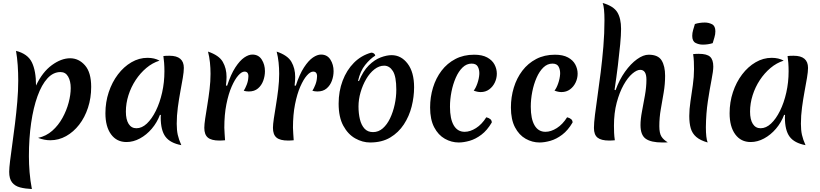

<svg xmlns="http://www.w3.org/2000/svg" viewBox="-20 -946 5534 1295"><path d="M223 -369Q266 -460 329.5 -506.5Q393 -553 453 -553Q511 -553 553 -505.5Q595 -458 595 -360Q595 -285 573.5 -219.5Q552 -154 514 -105Q476 -56 426 -28Q376 0 319 0Q279 0 237 -16Q292 -28 333 -64.5Q374 -101 401.5 -151Q429 -201 443 -254Q457 -307 457 -352Q457 -399 439.5 -429.5Q422 -460 388 -460Q339 -460 300 -417.5Q261 -375 233 -297.5Q205 -220 190 -116.5Q175 -13 175 108Q175 160 179.5 215.5Q184 271 195 329Q150 327 115.5 318Q81 309 61.5 284.5Q42 260 42 213Q42 188 48 139Q54 90 63 26Q72 -38 81 -111Q90 -184 96.5 -259Q103 -334 103 -402Q103 -455 99.5 -506Q96 -557 88 -603Q167 -583 195 -525.5Q223 -468 223 -369Z M1059 -172Q1039 -119 1003.5 -77.5Q968 -36 923.5 -12Q879 12 833 12Q767 12 729 -40Q691 -92 691 -182Q691 -257 713.5 -324.5Q736 -392 775.5 -444Q815 -496 866.5 -526Q918 -556 975 -556Q1022 -556 1056 -537Q1008 -522 967 -487.5Q926 -453 895 -406Q864 -359 846.5 -304Q829 -249 829 -193Q829 -140 847.5 -110.5Q866 -81 900 -81Q937 -81 970.5 -112.5Q1004 -144 1031 -198.5Q1058 -253 1073.5 -322Q1089 -391 1089 -465Q1089 -495 1087 -522Q1085 -549 1082 -568Q1096 -570 1123 -570Q1220 -570 1220 -488Q1220 -462 1213 -421Q1206 -380 1196.5 -329Q1187 -278 1179.5 -222Q1172 -166 1172 -111Q1172 -68 1179 -36.5Q1186 -5 1203 33Q1128 19 1096 -24Q1064 -67 1064 -154Q1064 -165 1065 -170Z M1512 -368Q1537 -445 1567.5 -491.5Q1598 -538 1627.5 -558Q1657 -578 1682 -578Q1724 -578 1745.5 -544Q1767 -510 1767 -466Q1767 -433 1755.5 -401.5Q1744 -370 1720 -349.5Q1696 -329 1658 -329Q1639 -329 1624 -334Q1634 -349 1644 -374.5Q1654 -400 1655 -425Q1657 -441 1651 -452Q1645 -463 1629 -463Q1610 -463 1587 -437Q1564 -411 1542.5 -362Q1521 -313 1507 -243Q1493 -173 1493 -85Q1493 -65 1495 -44Q1497 -23 1498 0Q1487 1 1477.5 1.5Q1468 2 1460 2Q1406 2 1382 -18Q1358 -38 1358 -84Q1358 -106 1364 -146.5Q1370 -187 1378.5 -238Q1387 -289 1393.5 -343.5Q1400 -398 1400 -448Q1400 -487 1396 -525Q1392 -563 1383 -598Q1457 -573 1482.5 -529Q1508 -485 1508 -427Q1508 -417 1507 -401Q1506 -385 1504 -369Z M1975 -368Q2000 -445 2030.5 -491.5Q2061 -538 2090.5 -558Q2120 -578 2145 -578Q2187 -578 2208.5 -544Q2230 -510 2230 -466Q2230 -433 2218.5 -401.5Q2207 -370 2183 -349.5Q2159 -329 2121 -329Q2102 -329 2087 -334Q2097 -349 2107 -374.5Q2117 -400 2118 -425Q2120 -441 2114 -452Q2108 -463 2092 -463Q2073 -463 2050 -437Q2027 -411 2005.5 -362Q1984 -313 1970 -243Q1956 -173 1956 -85Q1956 -65 1958 -44Q1960 -23 1961 0Q1950 1 1940.5 1.5Q1931 2 1923 2Q1869 2 1845 -18Q1821 -38 1821 -84Q1821 -106 1827 -146.5Q1833 -187 1841.5 -238Q1850 -289 1856.5 -343.5Q1863 -398 1863 -448Q1863 -487 1859 -525Q1855 -563 1846 -598Q1920 -573 1945.5 -529Q1971 -485 1971 -427Q1971 -417 1970 -401Q1969 -385 1967 -369Z M2476 15Q2425 15 2376 -12.5Q2327 -40 2295.5 -98Q2264 -156 2264 -247Q2264 -330 2291 -401.5Q2318 -473 2367 -522.5Q2416 -572 2484 -591Q2495 -591 2502.5 -585Q2510 -579 2511 -571Q2476 -549 2443 -508Q2410 -467 2395 -401L2401 -399Q2429 -467 2467.5 -505Q2506 -543 2547 -558.5Q2588 -574 2621 -574Q2686 -574 2729.5 -516.5Q2773 -459 2773 -357Q2773 -293 2756.5 -227.5Q2740 -162 2704 -107Q2668 -52 2612 -18.5Q2556 15 2476 15ZM2496 -55Q2533 -55 2562 -80.5Q2591 -106 2611 -148Q2631 -190 2642 -240.5Q2653 -291 2653 -341Q2653 -430 2630 -466.5Q2607 -503 2571 -503Q2537 -503 2505.5 -478.5Q2474 -454 2450 -413Q2426 -372 2412 -323.5Q2398 -275 2398 -228Q2398 -181 2407.5 -141.5Q2417 -102 2438.5 -78.5Q2460 -55 2496 -55Z M3015 -226Q3015 -144 3040.5 -100.5Q3066 -57 3114 -57Q3151 -57 3190.5 -82Q3230 -107 3260 -155Q3277 -151 3287 -142.5Q3297 -134 3297 -120Q3266 -67 3227 -37.5Q3188 -8 3148 3.5Q3108 15 3074 15Q3025 15 2980.5 -10Q2936 -35 2908.5 -87.5Q2881 -140 2881 -221Q2881 -291 2900.5 -355Q2920 -419 2958 -469Q2996 -519 3051.5 -548Q3107 -577 3178 -577Q3232 -577 3266 -558.5Q3300 -540 3315.5 -510.5Q3331 -481 3331 -449Q3331 -418 3317.5 -389.5Q3304 -361 3279.5 -343Q3255 -325 3222 -325Q3211 -325 3199 -327.5Q3187 -330 3175 -335Q3188 -350 3199.5 -382.5Q3211 -415 3213 -447Q3214 -475 3203 -496Q3192 -517 3161 -517Q3127 -517 3100 -491Q3073 -465 3054 -421.5Q3035 -378 3025 -327Q3015 -276 3015 -226Z M3560 -226Q3560 -144 3585.5 -100.5Q3611 -57 3659 -57Q3696 -57 3735.5 -82Q3775 -107 3805 -155Q3822 -151 3832 -142.5Q3842 -134 3842 -120Q3811 -67 3772 -37.5Q3733 -8 3693 3.5Q3653 15 3619 15Q3570 15 3525.5 -10Q3481 -35 3453.5 -87.5Q3426 -140 3426 -221Q3426 -291 3445.5 -355Q3465 -419 3503 -469Q3541 -519 3596.5 -548Q3652 -577 3723 -577Q3777 -577 3811 -558.5Q3845 -540 3860.5 -510.5Q3876 -481 3876 -449Q3876 -418 3862.5 -389.5Q3849 -361 3824.5 -343Q3800 -325 3767 -325Q3756 -325 3744 -327.5Q3732 -330 3720 -335Q3733 -350 3744.5 -382.5Q3756 -415 3758 -447Q3759 -475 3748 -496Q3737 -517 3706 -517Q3672 -517 3645 -491Q3618 -465 3599 -421.5Q3580 -378 3570 -327Q3560 -276 3560 -226Z M4447 15Q4371 15 4335.5 -10Q4300 -35 4300 -102Q4300 -142 4310 -194.5Q4320 -247 4330 -303Q4340 -359 4340 -409Q4340 -475 4298 -475Q4275 -475 4244.5 -449Q4214 -423 4186 -373Q4158 -323 4139.5 -253.5Q4121 -184 4121 -98Q4121 -75 4122 -50.5Q4123 -26 4127 0Q4116 1 4106.5 1.5Q4097 2 4089 2Q4035 2 4010.5 -17.5Q3986 -37 3986 -83Q3986 -116 3993 -172Q4000 -228 4010.5 -301Q4021 -374 4031.5 -458Q4042 -542 4049.5 -631.5Q4057 -721 4057 -809Q4057 -850 4054 -880.5Q4051 -911 4045 -926Q4118 -905 4143.5 -863.5Q4169 -822 4169 -751Q4169 -710 4163 -646.5Q4157 -583 4147.5 -504.5Q4138 -426 4125 -340L4132 -338Q4157 -408 4195.5 -462Q4234 -516 4276.5 -546.5Q4319 -577 4355 -577Q4419 -577 4442.5 -538.5Q4466 -500 4466 -435Q4466 -379 4456.5 -322.5Q4447 -266 4437 -209.5Q4427 -153 4427 -95Q4427 -48 4441 -25.5Q4455 -3 4484 14Q4475 15 4465.5 15Q4456 15 4447 15Z M4741 -88Q4741 -52 4744 -25.5Q4747 1 4753 15Q4703 1 4676 -22.5Q4649 -46 4639 -80.5Q4629 -115 4629 -164Q4629 -208 4637 -262Q4645 -316 4653 -372Q4661 -428 4661 -479Q4661 -505 4660 -530.5Q4659 -556 4655 -581Q4663 -582 4673.5 -582.5Q4684 -583 4693 -583Q4748 -583 4769.5 -563Q4791 -543 4791 -497Q4791 -468 4779 -407Q4767 -346 4754.5 -264Q4742 -182 4741 -88ZM4787 -655Q4772 -650 4754.5 -647.5Q4737 -645 4720 -645Q4694 -645 4671.5 -656.5Q4649 -668 4649 -704Q4649 -724 4655 -744Q4661 -764 4667 -784Q4682 -789 4699.5 -791.5Q4717 -794 4734 -794Q4760 -794 4782.5 -782.5Q4805 -771 4805 -735Q4805 -715 4799 -695Q4793 -675 4787 -655Z M5269 -172Q5249 -119 5213.5 -77.5Q5178 -36 5133.5 -12Q5089 12 5043 12Q4977 12 4939 -40Q4901 -92 4901 -182Q4901 -257 4923.5 -324.5Q4946 -392 4985.5 -444Q5025 -496 5076.5 -526Q5128 -556 5185 -556Q5232 -556 5266 -537Q5218 -522 5177 -487.5Q5136 -453 5105 -406Q5074 -359 5056.5 -304Q5039 -249 5039 -193Q5039 -140 5057.5 -110.5Q5076 -81 5110 -81Q5147 -81 5180.5 -112.5Q5214 -144 5241 -198.5Q5268 -253 5283.5 -322Q5299 -391 5299 -465Q5299 -495 5297 -522Q5295 -549 5292 -568Q5306 -570 5333 -570Q5430 -570 5430 -488Q5430 -462 5423 -421Q5416 -380 5406.5 -329Q5397 -278 5389.5 -222Q5382 -166 5382 -111Q5382 -68 5389 -36.5Q5396 -5 5413 33Q5338 19 5306 -24Q5274 -67 5274 -154Q5274 -165 5275 -170Z"/></svg>

Font: Merienda SemiBold
Style: Regular
Weight: 600
Designer: Eduardo Rodriguez Tunni
Foundry: Eduardo Rodriguez Tunni
Version: Version 2.001; ttfautohint (v1.8.4.7-5d5b)